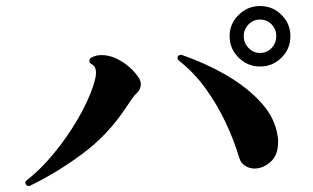

<svg xmlns="http://www.w3.org/2000/svg" viewBox="-20 -721 1040 638"><path d="M80 -104Q79 -103 76 -103Q69 -103 66 -108Q64 -112 64 -113Q64 -119 69 -122Q113 -156 157.5 -209.5Q202 -263 238 -324.5Q274 -386 292 -442Q295 -453 297 -462Q299 -471 299 -479Q299 -501 284 -508Q277 -512 277 -519Q277 -527 284 -530Q299 -538 318 -538Q342 -538 366.5 -526.5Q391 -515 411 -497Q431 -479 443 -460Q448 -450 448 -441Q448 -425 436 -413Q428 -406 419 -393.5Q410 -381 399 -364Q339 -273 254 -210Q169 -147 80 -104ZM775 -197Q758 -254 730 -313.5Q702 -373 663.5 -426.5Q625 -480 574 -520Q570 -523 570 -529Q570 -535 575.5 -537.5Q581 -540 585 -538Q666 -510 735 -469.5Q804 -429 849.5 -378Q895 -327 903 -266Q904 -262 904 -257.5Q904 -253 904 -248Q904 -205 879 -183Q854 -161 826 -161Q809 -161 794.5 -170Q780 -179 775 -197ZM844 -500Q803 -500 773 -529.5Q743 -559 743 -601Q743 -642 773 -671.5Q803 -701 844 -701Q886 -701 915.5 -671.5Q945 -642 945 -601Q945 -559 915.5 -529.5Q886 -500 844 -500ZM844 -545Q867 -545 882.5 -561.5Q898 -578 898 -601Q898 -624 882.5 -640Q867 -656 844 -656Q822 -656 806 -640Q790 -624 790 -601Q790 -578 806 -561.5Q822 -545 844 -545Z"/></svg>

Font: Zen Antique Soft
Style: Regular
Weight: 400
Designer: Yoshimichi Ohira
Foundry: Positype
Version: Version 1.001